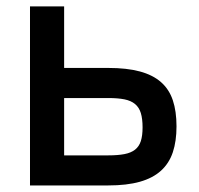

<svg xmlns="http://www.w3.org/2000/svg" viewBox="-20 -565 605 585"><path d="M175.4 -545.5V-358H309.7Q366.5 -358 406.1 -347.3Q445.7 -336.6 470.5 -314.8Q495.4 -293 506.6 -259.4Q517.8 -225.9 517.8 -180Q517.8 -134.9 506.6 -101.2Q495.4 -67.5 470.5 -44.9Q445.7 -22.4 406.1 -11.2Q366.5 0 309.7 0H71.4V-545.5ZM175.4 -91.6H309.7Q339.1 -91.6 359.2 -95.5Q379.3 -99.4 391.5 -109Q403.8 -118.6 409.1 -135.1Q414.4 -151.6 414.4 -176.8Q414.4 -203.1 409.1 -220.5Q403.8 -237.9 391.5 -248Q379.3 -258.2 359.2 -262.3Q339.1 -266.3 309.7 -266.3H175.4Z"/></svg>

Font: Cannonade Med
Style: Regular
Weight: 500
Designer: Rasmus Andersson
Foundry: rsms
Version: Version 3.012;git-f93a4a705